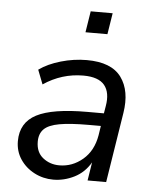

<svg xmlns="http://www.w3.org/2000/svg" viewBox="-51 -740 633 793"><g transform="rotate(5 265.0 -344.0)"><path d="M199 9Q157 9 120.5 -10Q84 -29 62 -62Q40 -95 40 -137Q40 -214 105.5 -248Q171 -282 315 -282H384L389 -312Q399 -369 374 -399.5Q349 -430 286 -430Q197 -430 121 -379L98 -438Q134 -464 187.5 -479.5Q241 -495 295 -495Q397 -495 438 -439Q479 -383 464 -290L418 0H341L353 -76Q328 -33 286 -12Q244 9 199 9ZM219 -52Q273 -52 316 -88.5Q359 -125 370 -190L376 -229H326Q249 -229 204.5 -221Q160 -213 141 -194Q122 -175 122 -142Q122 -98 151 -75Q180 -52 219 -52ZM279 -609 293 -697H384L370 -609Z"/></g></svg>

Font: Nunito Sans
Style: Italic
Weight: 400
Italic angle: -9°
Designer: Vernon Adams
Foundry: Vernon Adams
Version: Version 3.006; ttfautohint (v1.8.3)